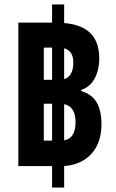

<svg xmlns="http://www.w3.org/2000/svg" viewBox="-20 -780 521 859"><path d="M62 -37V-679H213V-760H267V-677Q424 -664 424 -520Q424 -465 402.5 -427Q381 -389 343 -378V-373Q392 -358 413 -321Q434 -284 434 -224Q434 -142 389.5 -92.5Q345 -43 267 -37V59H213V-37ZM176 -423H213V-567H176ZM308 -500Q308 -553 267 -564V-426Q308 -439 308 -500ZM176 -151H213V-316H176ZM318 -234Q318 -303 267 -314V-152Q318 -161 318 -234Z"/></svg>

Font: Noto Sans Thai UI ExtCond ExtBd
Style: Regular
Weight: 800
Width: 2
Designer: Monotype Design Team
Foundry: Monotype Imaging Inc.
Version: Version 2.000